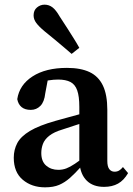

<svg xmlns="http://www.w3.org/2000/svg" viewBox="-20 -789 571 823"><path d="M173 14Q116 14 77.5 -18.5Q39 -51 39 -113Q39 -147 54 -175.5Q69 -204 108 -227.5Q147 -251 218 -271Q244 -278 270.5 -285.5Q297 -293 323.5 -300Q350 -307 377 -314V-275Q343 -265 310.5 -254.5Q278 -244 248 -234Q211 -223 191 -207Q171 -191 164 -172Q157 -153 157 -133Q157 -97 178 -79Q199 -61 230 -61Q248 -61 264 -67Q280 -73 301 -87Q322 -101 353 -125L363 -73H326Q302 -46 280 -26.5Q258 -7 233.5 3.5Q209 14 173 14ZM426 12Q379 12 352 -14.5Q325 -41 321 -89L320 -92V-331Q320 -376 311 -401.5Q302 -427 282 -437.5Q262 -448 229 -448Q210 -448 188 -444.5Q166 -441 137 -431L189 -469L174 -389Q170 -352 153 -335Q136 -318 112 -318Q87 -318 72.5 -330Q58 -342 54 -364Q63 -425 119.5 -461.5Q176 -498 267 -498Q326 -498 364 -480Q402 -462 421 -422.5Q440 -383 440 -318V-99Q440 -75 448.5 -64Q457 -53 471 -53Q482 -53 490.5 -58Q499 -63 507 -73L529 -47Q511 -16 486 -2Q461 12 426 12ZM320 -584 287 -558Q270 -573 252 -588Q234 -603 214.5 -619.5Q195 -636 171 -655Q147 -675 135.5 -690.5Q124 -706 124 -723Q124 -745 138.5 -757Q153 -769 171 -769Q190 -769 205 -757.5Q220 -746 236 -718Q254 -691 268.5 -668Q283 -645 296 -624.5Q309 -604 320 -584Z"/></svg>

Font: Source Serif 4 18pt SemiBold
Style: Regular
Weight: 600
Designer: Frank Grießhammer
Foundry: Adobe Systems Incorporated
Version: Version 4.004;hotconv 1.0.116;makeotfexe 2.5.65601